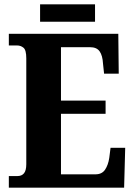

<svg xmlns="http://www.w3.org/2000/svg" viewBox="-20 -871 625 891"><path d="M21 0V-54H61Q81 -54 91.5 -67Q102 -80 102 -109V-600Q102 -639 89 -649.5Q76 -660 60 -660H21V-714H529L531 -529H463L458 -576Q456 -613 442.5 -632.5Q429 -652 398 -652H263V-404H470V-343H263V-62H423Q453 -62 467.5 -83.5Q482 -105 487 -138L493 -185H561L556 0ZM166 -770V-851H421V-770Z"/></svg>

Font: Noto Serif Tamil Condensed ExtraBold
Style: Regular
Weight: 800
Width: 3
Designer: Indian Type Foundry, Tom Grace, and the Monotype Design Team
Foundry: Monotype Imaging Inc.
Version: Version 2.004; ttfautohint (v1.8.4.7-5d5b)